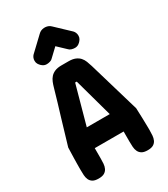

<svg xmlns="http://www.w3.org/2000/svg" viewBox="-222 -1025 984 1125"><g transform="rotate(-30 269.5 -462.5)"><path d="M192.4 -294.9H347.7L275.4 -556.6H264.6ZM499 -247.1Q500 -213.9 501.5 -179.2Q502.9 -144.5 502.9 -112.3V-97.7Q502.9 -79.1 501.7 -61.8Q500.5 -44.4 494.1 -30.5Q487.8 -16.6 474.1 -8.3Q460.4 0 435.5 0Q410.2 0 396.5 -8.3Q382.8 -16.6 376.2 -30.3Q369.6 -43.9 368.4 -61.5Q367.2 -79.1 367.2 -97.7V-166H171.9V-97.7Q171.9 -79.1 170.7 -61.5Q169.4 -43.9 162.8 -30.3Q156.2 -16.6 142.6 -8.3Q128.9 0 103.5 0Q78.1 0 64.5 -8.3Q50.8 -16.6 44.4 -30.5Q38.1 -44.4 37.1 -61.8Q36.1 -79.1 36.1 -97.7V-112.3Q36.1 -127.4 36.4 -144.5Q36.6 -161.6 37.1 -179.2Q37.6 -196.8 38.1 -214.1Q38.6 -231.4 39.1 -247.1Q63.5 -332 90.3 -419.2Q117.2 -506.3 141.6 -591.8Q146.5 -609.9 153.3 -626.7Q160.2 -643.6 171.4 -656Q182.6 -668.5 200.2 -676Q217.8 -683.6 245.1 -683.6H293.9Q320.8 -683.6 338.6 -676Q356.4 -668.5 367.7 -656Q378.9 -643.6 385.5 -626.7Q392.1 -609.9 397.5 -591.8ZM405.3 -820.3Q410.6 -814.9 414.8 -805.9Q418.9 -796.9 418.9 -785.2Q418.9 -772.5 413.3 -763.2Q407.7 -753.9 400.4 -747.1Q391.6 -738.8 383.3 -735.6Q375 -732.4 366.2 -732.4Q354.5 -732.4 342.8 -736.1Q331.1 -739.7 324.2 -748L270.5 -798.8L216.8 -748Q210 -739.7 198.2 -736.1Q186.5 -732.4 174.8 -732.4Q166 -732.4 157.7 -735.6Q149.4 -738.8 140.6 -747.1Q133.3 -753.9 127.7 -763.2Q122.1 -772.5 122.1 -785.2Q122.1 -796.9 126.2 -805.9Q130.4 -814.9 135.7 -820.3L228.5 -908.2Q235.8 -915.5 244.9 -919.7Q253.9 -923.8 265.6 -924.8H275.4Q297.4 -923.3 312.5 -908.2Z"/></g></svg>

Font: Concert One
Style: Regular
Weight: 400
Version: Version 1.003